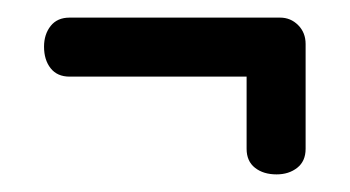

<svg xmlns="http://www.w3.org/2000/svg" viewBox="-20 -309 397 218"><path d="M260 -222H59Q45 -222 37.5 -231.5Q30 -241 30 -256Q30 -270 37.5 -279.5Q45 -289 59 -289H298Q310 -289 318.5 -280.5Q327 -272 327 -259V-140Q327 -126 317.5 -118.5Q308 -111 294 -111Q279 -111 269.5 -118.5Q260 -126 260 -140Z"/></svg>

Font: Sofadi One
Style: Regular
Weight: 400
Designer: Botjo Nikoltchev
Foundry: Botjo Nikoltchev
Version: Version 1.002